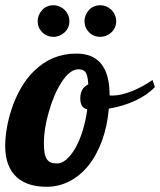

<svg xmlns="http://www.w3.org/2000/svg" viewBox="-40 -715 616 739"><path d="M122.6 -590.8Q105 -608.4 105 -633.8Q105 -645.5 109.6 -656.7Q114.3 -668 122.6 -676.8Q139.6 -694.8 166 -694.8Q178.2 -694.8 189.5 -689.9Q200.7 -685.1 209 -676.8Q217.3 -668.5 222.2 -657.2Q227.1 -646 227.1 -633.8Q227.1 -607.9 209 -590.8Q200.2 -582.5 189 -577.9Q177.7 -573.2 166 -573.2Q140.1 -573.2 122.6 -590.8ZM302.7 -590.8Q285.2 -608.4 285.2 -633.8Q285.2 -645.5 289.8 -656.7Q294.4 -668 302.7 -676.8Q319.8 -694.8 346.2 -694.8Q370.1 -694.8 389.2 -676.8Q397.5 -668.5 402.3 -657.2Q407.2 -646 407.2 -633.8Q407.2 -607.9 389.2 -590.8Q370.1 -573.2 346.2 -573.2Q320.3 -573.2 302.7 -590.8ZM25.4 -32.2Q-20 -72.3 -20 -153.8Q-20 -184.6 -13.7 -221.9Q-7.3 -259.3 5.4 -297.4Q19.5 -339.4 41 -376.7Q62.5 -414.1 91.8 -442.4Q159.7 -508.8 253.9 -508.8Q381.8 -508.8 381.8 -349.1V-348.1Q384.8 -347.2 386.7 -347.2H393.1Q426.3 -347.2 471.7 -365.7Q511.7 -382.3 546.9 -407.2L556.2 -379.9Q526.9 -349.1 480.7 -327.6Q434.6 -306.2 378.9 -296.9Q373 -229 352.5 -173.1Q332 -117.2 299.8 -77.1Q268.1 -38.1 227.1 -17.1Q186 3.9 140.1 3.9Q65.9 3.9 25.4 -32.2ZM250.5 -146Q266.6 -174.3 278.3 -212.4Q290 -250.5 295.9 -293.9Q281.2 -297.9 275.1 -308.6Q269 -319.3 269 -335.9Q269 -356.4 277.1 -370.1Q285.2 -383.8 299.8 -390.1Q298.8 -407.2 296.6 -418Q294.4 -428.7 290 -435.5Q285.6 -442.4 279.1 -445.3Q272.5 -448.2 262.2 -448.2Q228.5 -448.2 196.3 -397.5Q167.5 -353 147.9 -284.2Q138.7 -252.9 133.8 -222.4Q128.9 -191.9 128.9 -167Q128.9 -142.1 131.6 -126.5Q134.3 -110.8 140.6 -102.1Q146.5 -93.3 155.8 -89.6Q165 -85.9 180.2 -85.9Q197.8 -85.9 216.1 -101.8Q234.4 -117.7 250.5 -146Z"/></svg>

Font: Pattaya
Style: Regular
Weight: 400
Designer: Pablo Impallari / Thai characters Designed by Thanarat Vachiruckul and Suppakit Chalermlarp
Foundry: Pablo Impallari
Version: Version 2.000